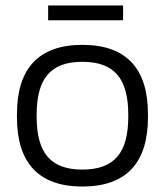

<svg xmlns="http://www.w3.org/2000/svg" viewBox="-20 -673 602 702"><path d="M42 -256V-244C42 -78 121 9 281 9C442 9 521 -78 521 -244V-256C521 -422 442 -509 281 -509C121 -509 42 -422 42 -256ZM114 -247V-253C114 -385 164 -447 281 -447C399 -447 449 -385 449 -253V-247C449 -115 399 -53 281 -53C164 -53 114 -115 114 -247ZM156 -599H430V-653H156Z"/></svg>

Font: LT Wave Alt Light
Style: Regular
Weight: 300
Designer: Daniel Lyons
Version: Version 2.5 (Glyphs App)